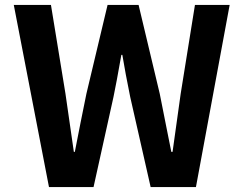

<svg xmlns="http://www.w3.org/2000/svg" viewBox="-20 -760 955 780"><path d="M179 0 36 -740H187L246 -379Q251 -344 262.5 -264.5Q274 -185 280 -143H284Q306 -257 331 -379L417 -740H543L629 -379Q638 -334 655.5 -245.5Q673 -157 676 -143H681Q699 -276 714 -379L772 -740H913L776 0H592L509 -366Q489 -464 477 -537H473Q452 -418 441 -366L360 0Z"/></svg>

Font: NotoSansHansBold
Style: Bold
Weight: 700
Designer: Ryoko NISHIZUKA  (kana & ideographs); Paul D. Hunt (Latin, Greek & Cyrillic); Wenlong ZHANG  (bopomofo); Sandoll Communi
Foundry: Adobe Systems Incorporated
Version: Version 1.00;December 8, 2021;FontCreator 13.0.0.2675 64-bit